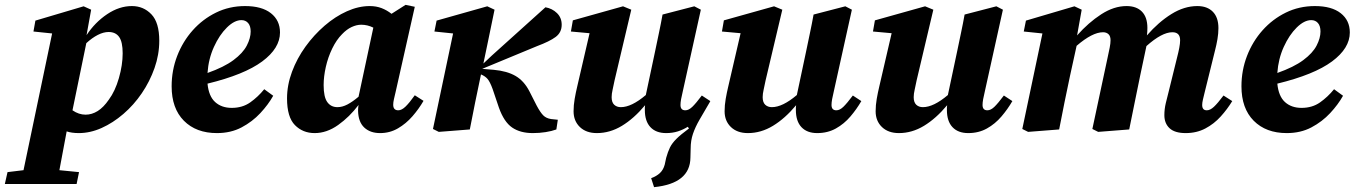

<svg xmlns="http://www.w3.org/2000/svg" viewBox="-94 -534 5599 792"><path d="M354 -402Q333 -402 309.5 -390Q286 -378 262 -356L205 -79Q231 -61 259 -61Q285 -61 309 -76Q333 -91 355 -123Q381 -158 396.5 -212Q412 -266 412 -314Q412 -361 397.5 -381.5Q383 -402 354 -402ZM231 15Q202 15 181 8Q173 51 165.5 90.5Q158 130 151 168L232 176L222 225H-74L-63 176L3 168L121 -396L44 -404L52 -449L251 -508L282 -494L263 -389Q298 -442 348 -475.5Q398 -509 450 -509Q498 -509 530.5 -475Q563 -441 563 -366Q563 -309 543.5 -253.5Q524 -198 491 -149.5Q458 -101 415 -64Q372 -27 325 -6Q278 15 231 15Z M902 -451Q873 -451 842 -420.5Q811 -390 788.5 -340.5Q766 -291 762 -233Q830 -257 869 -286Q908 -315 924 -346Q940 -377 940 -404Q940 -427 929.5 -439Q919 -451 902 -451ZM801 15Q715 15 664.5 -36Q614 -87 614 -178Q614 -244 637 -303.5Q660 -363 701 -409Q742 -455 797 -482Q852 -509 917 -509Q986 -509 1023.5 -479.5Q1061 -450 1061 -400Q1061 -335 987.5 -280.5Q914 -226 762 -189Q767 -137 793.5 -113Q820 -89 862 -89Q906 -89 938 -111.5Q970 -134 996 -166L1033 -139Q1013 -103 980 -67.5Q947 -32 902.5 -8.5Q858 15 801 15Z M1241 -183Q1241 -134 1256 -113Q1271 -92 1298 -92Q1318 -92 1339 -103Q1360 -114 1385 -135L1446 -420Q1422 -432 1396 -432Q1377 -432 1356.5 -422.5Q1336 -413 1317 -393Q1294 -370 1276.5 -334Q1259 -298 1250 -258Q1241 -218 1241 -183ZM1474 15Q1433 15 1408.5 -8Q1384 -31 1383 -77Q1383 -84 1383.5 -89.5Q1384 -95 1385 -101Q1348 -52 1301 -18.5Q1254 15 1204 15Q1155 15 1122.5 -18Q1090 -51 1090 -128Q1090 -183 1110.5 -238Q1131 -293 1166 -341.5Q1201 -390 1245 -428Q1289 -466 1337 -487.5Q1385 -509 1431 -509Q1458 -509 1480 -500.5Q1502 -492 1521 -477L1579 -514L1617 -506L1538 -155Q1534 -138 1531 -125Q1528 -112 1528 -102Q1528 -79 1549 -79Q1563 -79 1579 -94.5Q1595 -110 1617 -141L1653 -118Q1634 -85 1607.5 -54.5Q1581 -24 1547.5 -4.5Q1514 15 1474 15Z M1716 10 1692 -2 1775 -396 1698 -404 1707 -449 1916 -508 1946 -494 1920 -368 1900 -272 1935 -305 2156 -504Q2184 -499 2203.5 -480Q2223 -461 2223 -432Q2223 -400 2198 -381.5Q2173 -363 2122 -344L1895 -250L1943 -246Q1998 -241 2033 -220.5Q2068 -200 2090 -157L2120 -98Q2135 -70 2147 -58Q2159 -46 2179 -43L2207 -40L2201 0Q2182 7 2156.5 11Q2131 15 2104 15Q2052 15 2018.5 -8Q1985 -31 1964 -90L1938 -167Q1927 -197 1917 -208.5Q1907 -220 1890 -227L1889 -222Q1877 -167 1866 -111.5Q1855 -56 1844 0Z M2654 15Q2612 15 2589 -9.5Q2566 -34 2566 -80Q2566 -85 2566 -90Q2566 -95 2567 -100Q2521 -45 2471.5 -15Q2422 15 2368 15Q2324 15 2298 -10Q2272 -35 2272 -75Q2272 -100 2276.5 -126Q2281 -152 2287 -177L2338 -397L2261 -404L2269 -450L2476 -508L2510 -494L2441 -202Q2437 -181 2433 -164Q2429 -147 2429 -133Q2429 -112 2439.5 -102Q2450 -92 2467 -92Q2511 -92 2570 -142L2608 -321Q2616 -360 2624 -397.5Q2632 -435 2639 -474L2770 -508L2797 -494L2722 -155Q2718 -139 2715.5 -125Q2713 -111 2713 -101Q2713 -79 2733 -79Q2747 -79 2762 -93.5Q2777 -108 2801 -140L2836 -117Q2836 -117 2834 -113Q2810 -72 2792 -41Q2774 -10 2764.5 18Q2755 46 2755 78L2754 116Q2753 223 2604 238L2592 201Q2614 193 2628 180Q2642 167 2648 145L2654 117Q2661 92 2669.5 74.5Q2678 57 2696 39Q2714 21 2748 -4L2743 -11Q2724 1 2702 8Q2680 15 2654 15Z M3277 15Q3235 15 3212 -9.5Q3189 -34 3189 -80Q3189 -85 3189 -90Q3189 -95 3190 -100Q3144 -45 3094.5 -15Q3045 15 2991 15Q2947 15 2921 -10Q2895 -35 2895 -75Q2895 -100 2899.5 -126Q2904 -152 2910 -177L2961 -397L2884 -404L2892 -450L3099 -508L3133 -494L3064 -202Q3060 -181 3056 -164Q3052 -147 3052 -133Q3052 -112 3062.5 -102Q3073 -92 3090 -92Q3134 -92 3193 -142L3231 -321Q3239 -360 3247 -397.5Q3255 -435 3262 -474L3393 -508L3420 -494L3345 -155Q3341 -139 3338.5 -125Q3336 -111 3336 -101Q3336 -79 3356 -79Q3370 -79 3385 -93.5Q3400 -108 3424 -140L3459 -117Q3440 -84 3414 -53.5Q3388 -23 3354 -4Q3320 15 3277 15Z M3900 15Q3858 15 3835 -9.5Q3812 -34 3812 -80Q3812 -85 3812 -90Q3812 -95 3813 -100Q3767 -45 3717.5 -15Q3668 15 3614 15Q3570 15 3544 -10Q3518 -35 3518 -75Q3518 -100 3522.5 -126Q3527 -152 3533 -177L3584 -397L3507 -404L3515 -450L3722 -508L3756 -494L3687 -202Q3683 -181 3679 -164Q3675 -147 3675 -133Q3675 -112 3685.5 -102Q3696 -92 3713 -92Q3757 -92 3816 -142L3854 -321Q3862 -360 3870 -397.5Q3878 -435 3885 -474L4016 -508L4043 -494L3968 -155Q3964 -139 3961.5 -125Q3959 -111 3959 -101Q3959 -79 3979 -79Q3993 -79 4008 -93.5Q4023 -108 4047 -140L4082 -117Q4063 -84 4037 -53.5Q4011 -23 3977 -4Q3943 15 3900 15Z M4797 15Q4752 15 4730.5 -5Q4709 -25 4709 -59Q4709 -84 4715 -109Q4721 -134 4727 -157L4761 -295Q4767 -318 4770.5 -336.5Q4774 -355 4774 -368Q4774 -401 4742 -401Q4699 -401 4635 -344L4609 -221Q4598 -166 4586.5 -111Q4575 -56 4564 0L4436 10L4412 -2L4475 -297Q4480 -320 4483.5 -337.5Q4487 -355 4487 -368Q4487 -385 4478.5 -393Q4470 -401 4456 -401Q4412 -401 4347 -345L4320 -222Q4308 -167 4297 -111.5Q4286 -56 4275 0L4147 10L4123 -2L4206 -396L4129 -404L4138 -449L4338 -508L4368 -494L4349 -388Q4396 -441 4448.5 -475Q4501 -509 4553 -509Q4594 -509 4616.5 -486Q4639 -463 4639 -419Q4639 -410 4638.5 -402.5Q4638 -395 4637 -388Q4685 -443 4738 -476Q4791 -509 4845 -509Q4886 -509 4909 -485.5Q4932 -462 4932 -418Q4932 -396 4928 -372.5Q4924 -349 4918 -326L4875 -152Q4871 -136 4868 -123Q4865 -110 4865 -101Q4865 -79 4884 -79Q4898 -79 4913.5 -93.5Q4929 -108 4953 -140L4989 -117Q4969 -84 4941.5 -53.5Q4914 -23 4878 -4Q4842 15 4797 15Z M5315 -451Q5286 -451 5255 -420.5Q5224 -390 5201.5 -340.5Q5179 -291 5175 -233Q5243 -257 5282 -286Q5321 -315 5337 -346Q5353 -377 5353 -404Q5353 -427 5342.5 -439Q5332 -451 5315 -451ZM5214 15Q5128 15 5077.5 -36Q5027 -87 5027 -178Q5027 -244 5050 -303.5Q5073 -363 5114 -409Q5155 -455 5210 -482Q5265 -509 5330 -509Q5399 -509 5436.5 -479.5Q5474 -450 5474 -400Q5474 -335 5400.5 -280.5Q5327 -226 5175 -189Q5180 -137 5206.5 -113Q5233 -89 5275 -89Q5319 -89 5351 -111.5Q5383 -134 5409 -166L5446 -139Q5426 -103 5393 -67.5Q5360 -32 5315.5 -8.5Q5271 15 5214 15Z"/></svg>

Font: Source Serif 4 SmText
Style: Bold Italic
Weight: 700
Italic angle: -12°
Designer: Frank Grießhammer
Foundry: Adobe
Version: Version 4.005;hotconv 1.1.0;makeotfexe 2.6.0